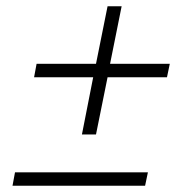

<svg xmlns="http://www.w3.org/2000/svg" viewBox="-20 -594 609 614"><path d="M242 -164 278 -347H89L97 -390H287L324 -574H369L332 -390H523L514 -347H324L287 -164ZM20 0 28 -43H453L444 0Z"/></svg>

Font: Montserrat Light
Style: Italic
Weight: 300
Italic angle: -11.3°
Designer: Julieta Ulanovsky
Foundry: Julieta Ulanovsky
Version: Version 9.000; ttfautohint (v1.8.4.7-5d5b)